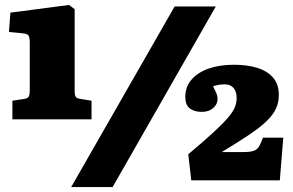

<svg xmlns="http://www.w3.org/2000/svg" viewBox="-20 -740 1182 774"><path d="M30 -259V-334L76 -341Q92 -343 96 -351Q100 -359 100 -374V-567Q100 -588 95.5 -596Q91 -604 69 -606L16 -611L22 -689L258 -720L281 -703V-372Q281 -356 285.5 -349.5Q290 -343 306 -341L349 -334V-259ZM267 14 684 -714H850L434 14ZM751 -13 739 -118Q802 -171 840.5 -206.5Q879 -242 899 -265.5Q919 -289 926.5 -307Q934 -325 934 -345Q934 -371 921.5 -385.5Q909 -400 886 -400Q876 -400 862.5 -398Q849 -396 839 -392Q845 -379 851 -367Q857 -355 857 -340Q857 -320 839.5 -304.5Q822 -289 794 -289Q763 -289 745 -303Q727 -317 727 -349Q727 -390 752 -419Q777 -448 821 -463.5Q865 -479 923 -479Q975 -479 1015.5 -467Q1056 -455 1080 -428Q1104 -401 1104 -357Q1104 -326 1092 -301Q1080 -276 1054 -251Q1028 -226 984 -196.5Q940 -167 874 -127H960Q989 -127 1003 -132Q1017 -137 1024.5 -150Q1032 -163 1040 -185H1122L1108 -13Z"/></svg>

Font: Literata 18pt Black
Style: Regular
Weight: 900
Designer: Latin by Veronika Burian and Jose Scaglione. Greek by Irene Vlachou. Cyrillic by Vera Evstafieva.
Foundry: TypeTogether
Version: Version 3.103;gftools[0.9.29]